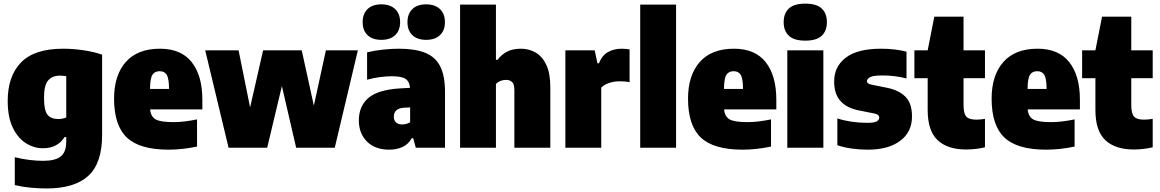

<svg xmlns="http://www.w3.org/2000/svg" viewBox="-20 -834 6548 1084"><path d="M242.5 230Q201 230 154.2 225.8Q107.5 221.5 63.5 211V53.5Q105.5 64 146.2 69Q187 74 224.5 74Q291.5 74 322.8 49.2Q354 24.5 354 -34V-60H344.5Q304.5 3 222 3Q171.5 3 126 -25.8Q80.5 -54.5 52 -113.8Q23.5 -173 23.5 -264.5Q23.5 -404 98.8 -481.5Q174 -559 337 -559Q391 -559 450 -550.5Q509 -542 556.5 -525.5V-71.5Q556.5 87.5 478.5 158.8Q400.5 230 242.5 230ZM308 -162Q334 -162 354 -171V-404Q346 -405 336.8 -406Q327.5 -407 318.5 -407Q275.5 -407 252 -380.2Q228.5 -353.5 228.5 -282Q228.5 -210.5 248.2 -186.2Q268 -162 308 -162Z M932 11Q768.5 11 696.2 -57.5Q624 -126 624 -277Q624 -409 690.2 -484Q756.5 -559 883.5 -559Q1002.5 -559 1062.5 -483Q1122.5 -407 1122.5 -270.5V-216.5H827.5Q831.5 -175.5 858.8 -160Q886 -144.5 960 -144.5Q991.5 -144.5 1025.5 -148.8Q1059.5 -153 1092.5 -160V-6.5Q1009 11 932 11ZM881.5 -432Q853.5 -432 840.5 -411.5Q827.5 -391 827 -332H934.5Q934 -391 921.5 -411.5Q909 -432 881.5 -432Z M1270.5 0 1138.5 -550H1327L1392 -227.5L1465.5 -550H1683.5L1752 -237.5L1820 -550H2000.5L1870 0H1652L1571.5 -348L1488.5 0Z M2177.5 11Q2098 11 2052 -34.8Q2006 -80.5 2006 -154Q2006 -235 2060.2 -281.2Q2114.5 -327.5 2239 -335L2295 -338Q2292 -373.5 2269.8 -388.5Q2247.5 -403.5 2192 -403.5Q2161 -403.5 2123.8 -398.5Q2086.5 -393.5 2052.5 -384V-538.5Q2093.5 -548.5 2141.5 -553.8Q2189.5 -559 2231.5 -559Q2323.5 -559 2381 -535.8Q2438.5 -512.5 2465.5 -459Q2492.5 -405.5 2492.5 -314V0H2327.5L2313 -53.5H2304.5Q2284.5 -18 2251.2 -3.5Q2218 11 2177.5 11ZM2203.5 -175Q2203.5 -154 2216 -142.8Q2228.5 -131.5 2250 -131.5Q2260.5 -131.5 2272.5 -134.2Q2284.5 -137 2295.5 -144V-227.5L2262.5 -226Q2203.5 -222.5 2203.5 -175ZM2386 -609Q2336 -609 2308.2 -635.5Q2280.5 -662 2280.5 -709Q2280.5 -756 2308.2 -782.8Q2336 -809.5 2386 -809.5Q2436 -809.5 2464 -782.8Q2492 -756 2492 -709Q2492 -662 2464 -635.5Q2436 -609 2386 -609ZM2133 -609Q2083 -609 2055.2 -635.5Q2027.5 -662 2027.5 -709Q2027.5 -756 2055.2 -782.8Q2083 -809.5 2133 -809.5Q2183 -809.5 2211 -782.8Q2239 -756 2239 -709Q2239 -662 2211 -635.5Q2183 -609 2133 -609Z M2577.5 0V-808H2780V-496.5H2789.5Q2810.5 -525.5 2842.5 -542.2Q2874.5 -559 2921 -559Q2966 -559 3003.8 -537.5Q3041.5 -516 3064.2 -468.2Q3087 -420.5 3087 -341.5V0H2884V-325Q2884 -358 2871.5 -370.5Q2859 -383 2838 -383Q2802 -383 2780 -360V0Z M3172 0V-550H3337.5L3353 -477H3361.5Q3379.5 -522 3413.2 -540.5Q3447 -559 3491 -559Q3502.5 -559 3514 -557.8Q3525.5 -556.5 3534.5 -555V-370Q3521 -373 3505.8 -374Q3490.5 -375 3478 -375Q3446.5 -375 3418 -365.2Q3389.5 -355.5 3374.5 -339V0Z M3594.5 0V-808H3797V0Z M4172.5 11Q4009 11 3936.8 -57.5Q3864.5 -126 3864.5 -277Q3864.5 -409 3930.8 -484Q3997 -559 4124 -559Q4243 -559 4303 -483Q4363 -407 4363 -270.5V-216.5H4068Q4072 -175.5 4099.2 -160Q4126.5 -144.5 4200.5 -144.5Q4232 -144.5 4266 -148.8Q4300 -153 4333 -160V-6.5Q4249.5 11 4172.5 11ZM4122 -432Q4094 -432 4081 -411.5Q4068 -391 4067.5 -332H4175Q4174.5 -391 4162 -411.5Q4149.5 -432 4122 -432Z M4425 0V-550H4628.5V0ZM4526.5 -604.5Q4463 -604.5 4433.8 -632Q4404.5 -659.5 4404.5 -709Q4404.5 -758.5 4433.8 -786Q4463 -813.5 4526.5 -813.5Q4590 -813.5 4619.2 -786Q4648.5 -758.5 4648.5 -709Q4648.5 -659.5 4619.2 -632Q4590 -604.5 4526.5 -604.5Z M4880.5 11Q4834 11 4790.2 5Q4746.5 -1 4707.5 -14V-165.5Q4743.5 -153.5 4787 -147Q4830.5 -140.5 4876.5 -140.5Q4916 -140.5 4930 -148.8Q4944 -157 4944 -170.5Q4944 -187 4919.5 -192.5L4830 -210.5Q4761 -223.5 4725.2 -263.5Q4689.5 -303.5 4689.5 -374Q4689.5 -458.5 4755.5 -508.8Q4821.5 -559 4954.5 -559Q4994.5 -559 5031.5 -554.5Q5068.5 -550 5098 -542.5V-391Q5068.5 -399 5034.2 -403.5Q5000 -408 4963.5 -408Q4908 -408 4891.2 -397.8Q4874.5 -387.5 4874.5 -376Q4874.5 -361 4900.5 -356L4990 -338Q5055 -324.5 5092 -287.8Q5129 -251 5129 -176Q5129 -89 5062.5 -39Q4996 11 4880.5 11Z M5434.5 10Q5329.5 10 5273.5 -42.8Q5217.5 -95.5 5217.5 -213V-392.5H5142.5V-550H5217.5L5255 -740H5420V-550H5541V-392.5H5420V-240.5Q5420 -193 5435.5 -175.8Q5451 -158.5 5491.5 -158.5Q5502.5 -158.5 5514.2 -159.5Q5526 -160.5 5541 -163V-2.5Q5519.5 3 5490.8 6.5Q5462 10 5434.5 10Z M5886.5 11Q5723 11 5650.8 -57.5Q5578.5 -126 5578.5 -277Q5578.5 -409 5644.8 -484Q5711 -559 5838 -559Q5957 -559 6017 -483Q6077 -407 6077 -270.5V-216.5H5782Q5786 -175.5 5813.2 -160Q5840.5 -144.5 5914.5 -144.5Q5946 -144.5 5980 -148.8Q6014 -153 6047 -160V-6.5Q5963.5 11 5886.5 11ZM5836 -432Q5808 -432 5795 -411.5Q5782 -391 5781.5 -332H5889Q5888.5 -391 5876 -411.5Q5863.5 -432 5836 -432Z M6381.5 10Q6276.5 10 6220.5 -42.8Q6164.5 -95.5 6164.5 -213V-392.5H6089.5V-550H6164.5L6202 -740H6367V-550H6488V-392.5H6367V-240.5Q6367 -193 6382.5 -175.8Q6398 -158.5 6438.5 -158.5Q6449.5 -158.5 6461.2 -159.5Q6473 -160.5 6488 -163V-2.5Q6466.5 3 6437.8 6.5Q6409 10 6381.5 10Z"/></svg>

Font: Encode Sans SmCnd Black
Style: Regular
Weight: 900
Width: 4
Designer: Multiple Designers
Foundry: Impallari Type
Version: Version 3.002; ttfautohint (v1.8.3) -l 8 -r 50 -G 200 -x 14 